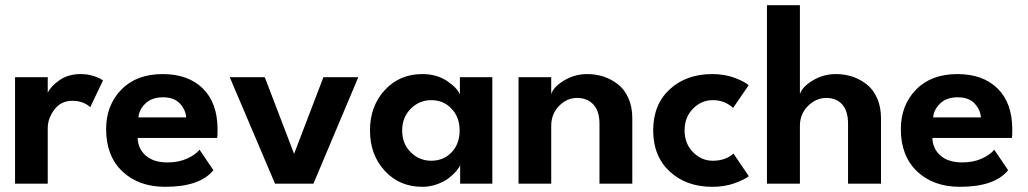

<svg xmlns="http://www.w3.org/2000/svg" viewBox="-20 -708 3961 740"><path d="M164 0H38V-410.5H164V-350.5Q176 -376 209.5 -399.2Q243 -422.5 292 -422.5Q318 -422.5 341.5 -414.8Q365 -407 377 -398L327.5 -294.5Q319.5 -304 301.2 -311.8Q283 -319.5 259 -319.5Q215 -319.5 189.5 -285.5Q164 -251.5 164 -214Z M510.5 -176.5Q512 -134 542.2 -108Q572.5 -82 625 -82Q668.5 -82 701 -96.8Q733.5 -111.5 749 -131L802.5 -52Q750.5 12 617 12Q514 12 451.5 -47.5Q389 -107 389 -210Q389 -302.5 447.5 -362.5Q506 -422.5 607 -422.5Q705.5 -422.5 762 -366.8Q818.5 -311 818.5 -209Q818.5 -181.5 817 -176.5ZM697.5 -255.5Q696 -284 673.8 -308.5Q651.5 -333 608.5 -333Q565 -333 540.5 -309.2Q516 -285.5 513.5 -255.5Z M865.5 -410.5H1000.5L1113.5 -115L1226.5 -410.5H1361L1188 0H1040Z M1753.5 0V-72Q1750 -62 1738.8 -48.8Q1727.5 -35.5 1709.5 -21.5Q1691.5 -7.5 1664.2 2.2Q1637 12 1607.5 12Q1519.5 12 1462.8 -49.8Q1406 -111.5 1406 -205Q1406 -299 1463 -360.8Q1520 -422.5 1607.5 -422.5Q1662.5 -422.5 1702 -396.5Q1741.5 -370.5 1752.5 -344V-410.5H1877.5V0ZM1530 -205Q1530 -154 1563 -121.2Q1596 -88.5 1642 -88.5Q1690 -88.5 1720.8 -121.2Q1751.5 -154 1751.5 -205Q1751.5 -256 1720.5 -289Q1689.5 -322 1642 -322Q1596 -322 1563 -288.8Q1530 -255.5 1530 -205Z M2243.5 -422.5Q2276.5 -422.5 2306.2 -412.8Q2336 -403 2361.5 -383.2Q2387 -363.5 2402 -329.8Q2417 -296 2417 -252.5V0H2290.5V-231Q2290.5 -280 2267 -305.2Q2243.5 -330.5 2204 -330.5Q2164.5 -330.5 2134.5 -299.5Q2104.5 -268.5 2104.5 -223V0H1978.5V-410.5H2104.5V-345Q2112.5 -372.5 2153.5 -397.5Q2194.5 -422.5 2243.5 -422.5Z M2727 -88.5Q2776 -88.5 2807 -116L2866 -29Q2850 -16 2811.8 -2Q2773.5 12 2725 12Q2625 12 2561.2 -47Q2497.5 -106 2497.5 -205.5Q2497.5 -305 2561.2 -363.8Q2625 -422.5 2725 -422.5Q2773 -422.5 2811.5 -408Q2850 -393.5 2865.5 -379.5L2805.5 -292Q2773.5 -322 2727 -322Q2683.5 -322 2651 -289.2Q2618.5 -256.5 2618.5 -205.5Q2618.5 -154.5 2651 -121.5Q2683.5 -88.5 2727 -88.5Z M3202 -422.5Q3235 -422.5 3264.8 -412.8Q3294.5 -403 3320 -383.2Q3345.5 -363.5 3360.5 -329.8Q3375.5 -296 3375.5 -252.5V0H3248.5V-231Q3248.5 -280 3226.2 -305.2Q3204 -330.5 3164.5 -330.5Q3125 -330.5 3094 -299.5Q3063 -268.5 3063 -223V0H2936V-688H3063V-345Q3071 -372.5 3111.8 -397.5Q3152.5 -422.5 3202 -422.5Z M3573.5 -176.5Q3575 -134 3605.2 -108Q3635.5 -82 3688 -82Q3731.5 -82 3764 -96.8Q3796.5 -111.5 3812 -131L3865.5 -52Q3813.5 12 3680 12Q3577 12 3514.5 -47.5Q3452 -107 3452 -210Q3452 -302.5 3510.5 -362.5Q3569 -422.5 3670 -422.5Q3768.5 -422.5 3825 -366.8Q3881.5 -311 3881.5 -209Q3881.5 -181.5 3880 -176.5ZM3760.5 -255.5Q3759 -284 3736.8 -308.5Q3714.5 -333 3671.5 -333Q3628 -333 3603.5 -309.2Q3579 -285.5 3576.5 -255.5Z"/></svg>

Font: League Spartan SemiBold
Style: Regular
Weight: 600
Foundry: The League of Moveable Type
Version: Version 2.002